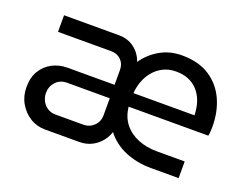

<svg xmlns="http://www.w3.org/2000/svg" viewBox="-87 -691 1105 860"><g transform="rotate(20 465.5 -261.0)"><path d="M187 0Q147.4 0 115.1 -20.2Q82.8 -40.4 63.4 -74.3Q44 -108.2 44 -150.6Q44 -196.8 63.4 -228.6Q82.8 -260.4 115.3 -277.5Q147.8 -294.6 187.4 -294.6H411.4V-366.2Q411.4 -394.6 392.9 -412.8Q374.4 -431 345.8 -431H92.2V-510H354.8Q397.2 -510 427.9 -486.5Q458.6 -463 471.2 -425.6Q500.8 -468.6 546.9 -495.3Q593 -522 651.4 -522Q730.2 -522 782.7 -488Q835.2 -454 861.4 -396.5Q887.6 -339 887.6 -267.8Q887.6 -257.4 886.8 -245.1Q886 -232.8 884 -224.2H504.2Q509 -176.8 534.9 -144.4Q560.8 -112 601.5 -95.7Q642.2 -79.4 690.8 -79.4H824V0H692.8Q624.2 0 568.1 -23.8Q512 -47.6 477.2 -93.4Q464 -52.6 429.9 -26.3Q395.8 0 349.2 0ZM207.2 -79H341Q370.6 -79 391.2 -99.2Q411.8 -119.4 411.8 -149.6V-230.6H209.2Q175.2 -230.6 155.1 -208.5Q135 -186.4 135 -155.6Q135 -136.2 144.1 -118.3Q153.2 -100.4 169.7 -89.7Q186.2 -79 207.2 -79ZM503.6 -288.6H794.6Q794.2 -308 790 -329.7Q785.8 -351.4 775.8 -371.8Q765.8 -392.2 749.4 -408.6Q733 -425 708.6 -435Q684.2 -445 650.8 -445Q616.6 -445 589.7 -431.4Q562.8 -417.8 544.2 -395.2Q525.6 -372.6 515.5 -344.8Q505.4 -317 503.6 -288.6Z"/></g></svg>

Font: MuseoModerno Thin
Style: Regular
Weight: 100
Designer: Pablo Cosgaya, Héctor Gatti, Marcela Romero, and the Authors of The MuseoModerno Project.
Foundry: Omnibus-Type Team
Version: Version 1.003